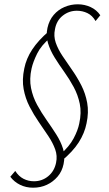

<svg xmlns="http://www.w3.org/2000/svg" viewBox="-20 -678 509 894"><path d="M134 196Q101 196 73.5 182.5Q46 169 28 145L51 118Q67 143 89.5 154.5Q112 166 138 166Q176 166 204.5 142.5Q233 119 241 80Q248 48 237 17.5Q226 -13 205 -44.5Q184 -76 160.5 -110Q137 -144 117.5 -182Q98 -220 90 -263.5Q82 -307 93 -359Q102 -405 130 -447.5Q158 -490 208 -533L215 -503Q172 -467 153 -428.5Q134 -390 127 -359Q116 -310 124.5 -268Q133 -226 153 -189.5Q173 -153 197 -119Q221 -85 242 -52Q263 -19 273.5 14.5Q284 48 276 86Q269 120 248 144.5Q227 169 198 182.5Q169 196 134 196ZM267 71 261 41Q303 4 323 -34Q343 -72 349 -103Q360 -153 351.5 -194.5Q343 -236 323 -273Q303 -310 279 -343.5Q255 -377 234.5 -410Q214 -443 203.5 -477Q193 -511 201 -548Q209 -584 230 -608.5Q251 -633 280.5 -645.5Q310 -658 342 -658Q374 -658 402 -645Q430 -632 447 -607L425 -580Q410 -606 387 -617Q364 -628 338 -628Q301 -628 272 -605Q243 -582 236 -542Q229 -510 239.5 -479.5Q250 -449 271 -417.5Q292 -386 315.5 -352.5Q339 -319 358.5 -281Q378 -243 386 -199Q394 -155 383 -104Q374 -58 346.5 -15Q319 28 267 71Z"/></svg>

Font: Ysabeau ExtraLight
Style: Italic
Weight: 250
Italic angle: -12°
Version: Version 2.000;gftools[0.9.27.dev2+g8671c4b]